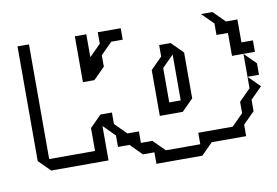

<svg xmlns="http://www.w3.org/2000/svg" viewBox="-63 -596 1071 742"><g transform="rotate(-10 472.5 -225.0)"><path d="M810 -405V-450L765 -495H810L855 -450H900V-360H945V-315H855V-405ZM270 -315V-495H315V-405L360 -450V-495H450V-450H405L360 -405V-360L315 -315ZM900 -225V-315L945 -270V-225ZM585 -180H630V-360L585 -315ZM45 -45V-495H90V-45H270V-135L315 -180H360V-135L405 -90H450V-45H495L540 0H675V-45H810L855 -90V-135L900 -180V-225L945 -180L900 -135V-90L855 -45V0H720L675 45H495V0H450L405 -45H360V-90L315 -135V0H90ZM540 -135V-315L585 -360V-405H630L675 -360V-180L630 -135Z"/></g></svg>

Font: Rubik Iso
Style: Regular
Weight: 400
Designer: Hubert and Fischer, NaN
Foundry: Hubert and Fischer, NaN
Version: Version 2.200